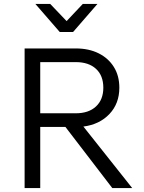

<svg xmlns="http://www.w3.org/2000/svg" viewBox="-20 -963 735 983"><path d="M186 0H106V-715H368Q435 -715 485 -690Q535 -665 563 -620Q591 -575 591 -514Q591 -433 540.5 -379.5Q490 -326 407 -315L657 0H555L315 -313H186ZM368 -645H186V-383H368Q434 -383 471.5 -418Q509 -453 509 -514Q509 -576 471.5 -610.5Q434 -645 368 -645ZM161 -943H237L321 -855L404 -943H479L354 -799H286Z"/></svg>

Font: Wix Madefor Text
Style: Regular
Weight: 400
Designer: Dalton Maag Ltd
Foundry: Dalton Maag Ltd
Version: Version 3.100